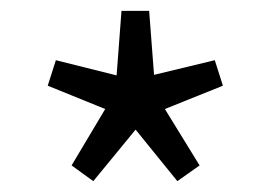

<svg xmlns="http://www.w3.org/2000/svg" viewBox="-20 -814 500 354"><path d="M152 -480 230 -575 307 -480 348 -509 284 -613 391 -656 376 -703 264 -676 255 -794H204L195 -675L83 -703L68 -656L174 -613L112 -509Z"/></svg>

Font: Noto Sans JP DemiLight
Style: Regular
Weight: 350
Designer: Ryoko NISHIZUKA 西塚涼子 (kana, bopomofo & ideographs); Paul D. Hunt (Latin, Greek & Cyrillic); Sandoll Communications 산돌커뮤니
Foundry: Adobe
Version: Version 2.004;hotconv 1.0.118;makeotfexe 2.5.65603